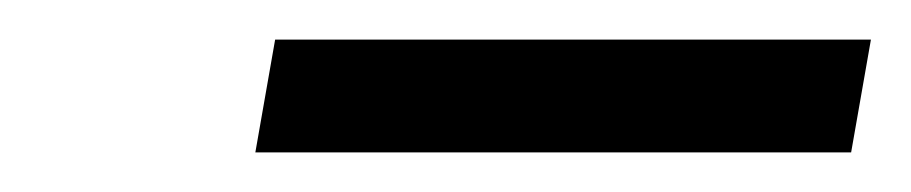

<svg xmlns="http://www.w3.org/2000/svg" viewBox="-20 -688 460 97"><path d="M420 -668H119L109 -611H410Z"/></svg>

Font: Geom Light
Style: Italic
Weight: 300
Italic angle: -10°
Version: Version 1.102